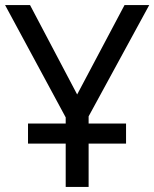

<svg xmlns="http://www.w3.org/2000/svg" viewBox="-20 -734 606 754"><path d="M238 0V-170H90V-249H238V-273L0 -714H98L283 -363L469 -714H566L328 -277V-249H475V-170H328V0Z"/></svg>

Font: Go Noto Current
Style: Regular
Weight: 400
Designer: Monotype Design Team
Foundry: Monotype Imaging Inc.
Version: Version 2.007; ttfautohint (v1.8) -l 8 -r 50 -G 200 -x 14 -D